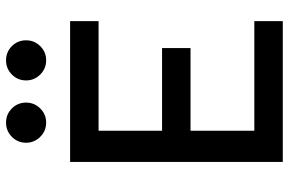

<svg xmlns="http://www.w3.org/2000/svg" viewBox="-178 -764 942 626"><g transform="rotate(-90 293.0 -451.0)"><path d="M78.1 0V-693.4H537.1V-600.6H179.7V-393.6H449.2V-300.8H179.7V-92.8H537.1V0ZM206.1 -771.5Q179.2 -771.5 159.9 -790.8Q140.6 -810.1 140.6 -836.9Q140.6 -864.3 159.9 -883.3Q179.2 -902.3 206.1 -902.3Q233.4 -902.3 252.4 -883.3Q271.5 -864.3 271.5 -836.9Q271.5 -810.1 252.4 -790.8Q233.4 -771.5 206.1 -771.5ZM409.2 -771.5Q382.3 -771.5 363 -790.8Q343.8 -810.1 343.8 -836.9Q343.8 -864.3 363 -883.3Q382.3 -902.3 409.2 -902.3Q436.5 -902.3 455.6 -883.3Q474.6 -864.3 474.6 -836.9Q474.6 -810.1 455.6 -790.8Q436.5 -771.5 409.2 -771.5Z"/></g></svg>

Font: CaskaydiaCove NFP
Style: Regular
Weight: 400
Designer: Aaron Bell
Foundry: Saja Typeworks
Version: Version 2111.001; VTT 6.35;Nerd Fonts 3.1.1